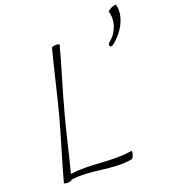

<svg xmlns="http://www.w3.org/2000/svg" viewBox="-162 -1037 1055 1172"><g transform="rotate(-20 365.5 -450.5)"><path d="M670 -888C689 -830 668 -758 611 -712C603 -707 599 -697 603 -690C607 -683 616 -682 624 -688C702 -748 746 -839 726 -912C725 -916 713 -914 697 -907C682 -900 670 -891 670 -888ZM269 -800C234 -667 205 -533 170 -400C134 -267 91 -133 55 0C53 4 62 8 76 8C90 8 103 4 105 0V-2C241 -21 357 30 493 7C498 6 505 -5 509 -19C513 -32 513 -43 508 -42C373 -19 249 -56 114 -36C146 -157 172 -279 205 -400C240 -533 284 -667 319 -800C321 -804 312 -808 298 -808C284 -808 271 -804 269 -800Z"/></g></svg>

Font: Nupuram Thin Italic
Style: Regular
Weight: 100
Designer: Santhosh Thottingal (santhosh.thottingal@gmail.com)
Foundry: SMC
Version: Version 1.000